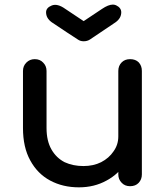

<svg xmlns="http://www.w3.org/2000/svg" viewBox="-20 -803 722 828"><path d="M320.3 4.9Q251 4.9 196.3 -24.4Q141.6 -53.7 110.4 -111.3Q79.1 -168 79.1 -251Q79.1 -333 79.1 -497.1Q79.1 -518.6 93.8 -533.2Q108.4 -547.9 129.9 -547.9Q152.3 -547.9 166 -533.2Q180.7 -518.6 180.7 -497.1Q180.7 -415 180.7 -251Q180.7 -195.3 202.1 -158.2Q222.7 -122.1 258.8 -103.5Q294.9 -86.9 339.8 -86.9Q382.8 -86.9 416 -103.5Q450.2 -121.1 469.7 -150.4Q490.2 -178.7 490.2 -214.8Q510.7 -214.8 552.7 -214.8Q552.7 -153.3 522.5 -102.5Q492.2 -52.7 439.5 -24.4Q386.7 4.9 320.3 4.9ZM541 0Q518.6 0 504.9 -14.6Q490.2 -29.3 490.2 -50.8Q490.2 -199.2 490.2 -497.1Q490.2 -519.5 504.9 -534.2Q518.6 -547.9 541 -547.9Q564.5 -547.9 578.1 -534.2Q591.8 -519.5 591.8 -497.1Q591.8 -348.6 591.8 -50.8Q591.8 -29.3 578.1 -14.6Q564.5 0 541 0ZM340.8 -625Q326.2 -625 315.4 -632.8Q277.3 -657.2 203.1 -707Q178.7 -724.6 178.7 -750Q178.7 -769.5 203.1 -779.3Q227.5 -789.1 261.7 -764.6Q288.1 -747.1 340.8 -711.9Q360.4 -725.6 419.9 -764.6Q447.3 -783.2 466.8 -783.2Q473.6 -783.2 480.5 -780.3Q502.9 -769.5 502.9 -750Q502.9 -724.6 478.5 -707Q442.4 -682.6 368.2 -632.8Q356.4 -625 340.8 -625Z"/></svg>

Font: Abed
Style: Bold
Weight: 700
Designer: Johan Aakerlund
Version: Version 3.105